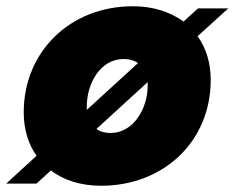

<svg xmlns="http://www.w3.org/2000/svg" viewBox="-64 -588 751 615"><path d="M611 -332C611 -387 596 -434 569 -472L667 -561H570L524 -519C481 -550 426 -568 362 -568C161 -568 12 -423 12 -228C12 -173 27 -126 53 -89L-44 0H53L99 -42C141 -10 196 7 260 7C460 7 611 -135 611 -332ZM214 -247C214 -320 257 -399 332 -399C349 -399 365 -395 378 -386L214 -236C214 -239 214 -243 214 -247ZM290 -162C273 -162 257 -166 245 -175L409 -325C409 -321 409 -317 409 -313C409 -241 364 -162 290 -162Z"/></svg>

Font: SVN-Poppins ExtraBold
Style: Italic
Weight: 800
Italic angle: -10°
Designer: Ninad Kale (Devanagari), Jonny Pinhorn (Latin)
Foundry: Indian Type Foundry
Version: Version 3.002 2017